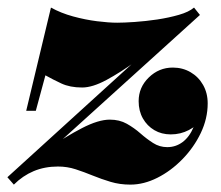

<svg xmlns="http://www.w3.org/2000/svg" viewBox="-60 -490 598 520"><path d="M-40 -10 441 -447.5 481.5 -449.5 7 -20ZM-22.5 10 -40 -10Q13.5 -48.5 65.5 -84.2Q117.5 -120 162 -143Q206.5 -166 237.5 -166Q263.5 -166 283.5 -154.8Q303.5 -143.5 320.2 -128.8Q337 -114 354.5 -102.8Q372 -91.5 393 -91.5Q416 -91.5 434.5 -105.2Q453 -119 464.2 -145.5Q475.5 -172 475.5 -210H501.5Q501.5 -187.5 487.8 -168.5Q474 -149.5 451.5 -137.8Q429 -126 402.5 -126Q377.5 -126 358 -137.5Q338.5 -149 327 -169.2Q315.5 -189.5 315.5 -216Q315.5 -253.5 343 -280.2Q370.5 -307 408 -307Q434.5 -307 456 -294.5Q477.5 -282 490 -260Q502.5 -238 502.5 -210Q502.5 -169 483.8 -129.8Q465 -90.5 434 -58.8Q403 -27 366.2 -8.5Q329.5 10 293 10Q264.5 10 239.5 2.5Q214.5 -5 191.2 -14.5Q168 -24 145 -31.5Q122 -39 97 -39Q61 -39 31.2 -26.5Q1.5 -14 -22.5 10ZM11 -190 78 -469.5Q105 -454.5 138 -445.5Q171 -436.5 202.8 -432.5Q234.5 -428.5 257.5 -428.5Q275.5 -428.5 304.8 -430.5Q334 -432.5 365.8 -437.2Q397.5 -442 424.5 -449.8Q451.5 -457.5 465.5 -469.5L481.5 -449.5Q442 -424 397.8 -390.5Q353.5 -357 310 -325.5Q266.5 -294 228.5 -273.5Q190.5 -253 162.5 -253Q129.5 -253 106 -264Q82.5 -275 63 -286L37 -190Z"/></svg>

Font: Bodoni Moda 9pt Black
Style: Italic
Weight: 900
Italic angle: -13°
Designer: Owen Earl
Foundry: indestructible type
Version: Version 2.004